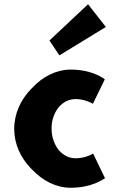

<svg xmlns="http://www.w3.org/2000/svg" viewBox="-20 -863 570 905"><path d="M419 -139C407 -132 376 -117 336 -117C305 -117 279 -131 257 -155C237 -181 223 -216 223 -257C223 -297 236 -332 257 -358C278 -382 305 -396 336 -396C375 -396 403 -382 418 -374C437 -412 455 -451 474 -489C474 -489 420 -535 313 -535C246 -535 181 -502 132 -449L125 -442C78 -393 47 -328 47 -255C47 -184 77 -121 123 -72L131 -64C181 -11 245 22 313 22C413 22 467 -18 475 -23ZM260 -602 479 -736 395 -843 213 -672Z"/></svg>

Font: Hussar Woodtype
Style: SeBd
Weight: 900
Foundry: Cannot Into Space Fonts
Version: Version 1.07